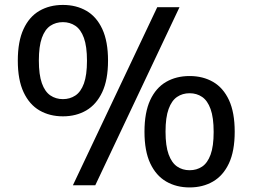

<svg xmlns="http://www.w3.org/2000/svg" viewBox="-20 -770 1050 798"><path d="M283 0 633.5 -740H726L376 0ZM241.5 -286.5Q186.5 -286.5 144.2 -311Q102 -335.5 78 -386.8Q54 -438 54 -518Q54 -598 77.8 -649.2Q101.5 -700.5 143.8 -725Q186 -749.5 241.5 -749.5Q297 -749.5 339.2 -725Q381.5 -700.5 405.2 -649.2Q429 -598 429 -518Q429 -438 404.8 -386.8Q380.5 -335.5 338.5 -311Q296.5 -286.5 241.5 -286.5ZM241.5 -358Q270.5 -358 293.2 -373Q316 -388 328.8 -423Q341.5 -458 341.5 -517.5Q341.5 -577 328.8 -612.2Q316 -647.5 293.2 -662.8Q270.5 -678 241.5 -678Q212 -678 189.2 -662.8Q166.5 -647.5 154 -612.5Q141.5 -577.5 141.5 -518.5Q141.5 -459.5 154 -424.2Q166.5 -389 189.2 -373.5Q212 -358 241.5 -358ZM768 9Q713 9 670.8 -15.5Q628.5 -40 604.5 -91Q580.5 -142 580.5 -222.5Q580.5 -302.5 604.2 -353.8Q628 -405 670.2 -429.5Q712.5 -454 768 -454Q823.5 -454 865.8 -429.5Q908 -405 931.8 -353.8Q955.5 -302.5 955.5 -222.5Q955.5 -142 931.5 -91Q907.5 -40 865.2 -15.5Q823 9 768 9ZM768 -62.5Q797.5 -62.5 820 -77.5Q842.5 -92.5 855.2 -127.2Q868 -162 868 -221.5Q868 -281.5 855.2 -316.8Q842.5 -352 820 -367.2Q797.5 -382.5 768 -382.5Q738.5 -382.5 716 -367.2Q693.5 -352 680.8 -317Q668 -282 668 -223Q668 -163.5 680.8 -128.5Q693.5 -93.5 716 -78Q738.5 -62.5 768 -62.5Z"/></svg>

Font: Encode Sans SC SemiExpanded Medium
Style: Regular
Weight: 500
Width: 6
Designer: Multiple Designers
Foundry: Impallari Type
Version: Version 3.002